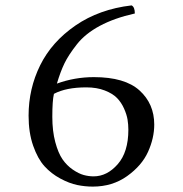

<svg xmlns="http://www.w3.org/2000/svg" viewBox="-20 -680 680 712"><path d="M180 -332Q174 -307 174 -247Q174 -194 185 -153Q196 -112 212 -89Q228 -66 250 -51Q272 -36 290.5 -31Q309 -26 327 -26Q377 -26 416.5 -71Q456 -116 456 -199Q456 -218 453 -236.5Q450 -255 440 -277.5Q430 -300 414 -316.5Q398 -333 368.5 -344.5Q339 -356 300 -356Q225 -356 180 -332ZM191 -370Q257 -394 328 -394Q443 -394 497.5 -344.5Q552 -295 552 -218Q552 -168 529 -117Q506 -66 451.5 -27Q397 12 324 12Q295 12 266 6Q237 0 203.5 -18Q170 -36 145 -63.5Q120 -91 103 -139.5Q86 -188 86 -251Q86 -351 129 -438Q172 -525 260 -585.5Q348 -646 468 -660Q480 -654 480 -630Q404 -613 350 -584Q296 -555 265 -515.5Q234 -476 219 -445Q204 -414 191 -370Z"/></svg>

Font: Libertinus Mono
Style: Regular
Weight: 400
Designer: Philipp H. Poll
Foundry: Khaled Hosny
Version: Version 6.7